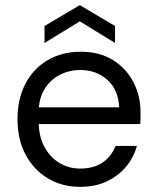

<svg xmlns="http://www.w3.org/2000/svg" viewBox="-20 -714 608 746"><path d="M291 12Q221 12 166 -21Q111 -54 79.5 -113Q48 -172 48 -251Q48 -330 79 -389Q110 -448 165.5 -480.5Q221 -513 293 -513Q367 -513 419 -480.5Q471 -448 498.5 -394.5Q526 -341 526 -278Q526 -268 526 -257Q526 -246 525 -232H111V-297H443Q440 -365 397.5 -403.5Q355 -442 291 -442Q249 -442 212 -423Q175 -404 152.5 -367Q130 -330 130 -274V-246Q130 -184 153 -142.5Q176 -101 212.5 -80Q249 -59 291 -59Q344 -59 378.5 -82.5Q413 -106 429 -147H512Q499 -101 469 -65.5Q439 -30 394.5 -9Q350 12 291 12ZM153 -547V-613L290 -694L427 -613V-547L290 -631Z"/></svg>

Font: DM Sans 17pt
Style: Regular
Weight: 400
Version: Version 4.004;gftools[0.9.30]